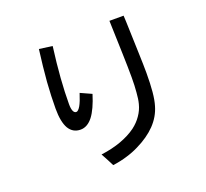

<svg xmlns="http://www.w3.org/2000/svg" viewBox="-141 -959 1282 1193"><g transform="rotate(-20 500.0 -362.5)"><path d="M224.6 -773.4Q210 -661.1 202.1 -564.5Q195.3 -468.8 195.3 -389.6Q195.3 -301.8 220.7 -257.8Q247.1 -213.9 297.9 -213.9Q342.8 -213.9 378.9 -259.8Q414.1 -305.7 442.4 -397.5Q418 -408.2 369.1 -430.7Q352.5 -377.9 337.9 -352.5Q322.3 -326.2 309.6 -326.2Q296.9 -326.2 290 -341.8Q283.2 -357.4 283.2 -387.7Q283.2 -463.9 290 -557.6Q296.9 -651.4 311.5 -761.7Q282.2 -765.6 224.6 -773.4ZM366.2 -24.4Q380.9 1 391.6 22.5Q403.3 43.9 412.1 62.5Q462.9 55.7 506.8 42Q549.8 29.3 586.9 10.7Q665 -27.3 713.9 -78.1Q762.7 -128.9 781.2 -193.4Q792 -228.5 796.9 -281.2Q801.8 -335 801.8 -405.3Q801.8 -454.1 798.8 -540Q796.9 -625 792 -747.1Q791 -760.7 790 -788.1Q766.6 -788.1 696.3 -788.1Q700.2 -665 703.1 -570.3Q706.1 -476.6 706.1 -410.2Q706.1 -354.5 702.1 -312.5Q699.2 -269.5 691.4 -240.2Q681.6 -201.2 658.2 -168Q635.7 -134.8 600.6 -108.4Q557.6 -77.1 499 -55.7Q440.4 -34.2 366.2 -24.4Z"/></g></svg>

Font: Aptus Gothic JP
Style: Medium
Weight: 400
Designer: Fuminori Ogawa / Motoya
Version: Version 1